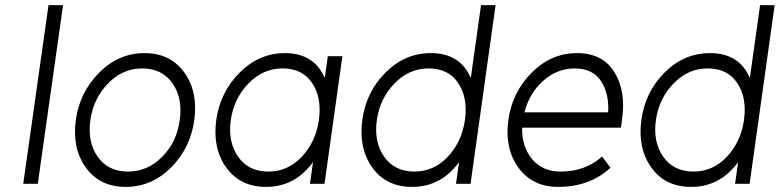

<svg xmlns="http://www.w3.org/2000/svg" viewBox="-20 -720 3054 752"><path d="M170 -700 71 0H128L227 -700Z M537 -452Q615 -452 656 -393Q696 -335 684 -250Q678 -207 661.5 -171.5Q645 -136 616 -107Q559 -48 481 -48Q403 -48 362 -107Q322 -165 334 -250Q340 -293 357.5 -328.5Q375 -364 403 -393Q460 -452 537 -452ZM546 -512Q445 -512 369 -436Q292 -359 277 -250Q262 -139 316 -64Q371 12 472 12Q574 12 650 -64Q726 -140 741 -250Q756 -361 702 -436Q647 -512 546 -512Z M1264 -500 1252 -415Q1249 -421 1246 -427Q1243 -433 1240 -438Q1195 -512 1096 -512Q995 -512 919 -436Q842 -359 827 -250Q812 -139 866 -64Q921 12 1022 12Q1121 12 1187 -62Q1192 -67 1197 -73Q1202 -79 1206 -85L1194 0H1251L1321 -500ZM1087 -452Q1165 -452 1203 -394Q1222 -366 1228.5 -329.5Q1235 -293 1229 -250Q1223 -207 1206 -171Q1189 -135 1162 -106Q1107 -48 1031 -48Q953 -48 912 -107Q872 -165 884 -250Q896 -334 953 -393Q1010 -452 1087 -452Z M1659 -452Q1582 -452 1525 -393Q1468 -334 1456 -250Q1444 -165 1484 -107Q1525 -48 1603 -48Q1679 -48 1734 -106Q1761 -135 1778 -171Q1795 -207 1801 -250Q1807 -293 1800.5 -329.5Q1794 -366 1775 -394Q1737 -452 1659 -452ZM1668 -512Q1767 -512 1812 -438Q1815 -433 1818 -427Q1821 -421 1824 -415L1864 -700H1921L1823 0H1766L1778 -85Q1774 -79 1769 -73Q1764 -67 1759 -62Q1693 12 1594 12Q1492 12 1438 -64Q1384 -140 1399 -250Q1414 -360 1490 -436Q1566 -512 1668 -512Z M2412 -220 2416 -250Q2433 -363 2386 -438Q2340 -512 2240 -512Q2139 -512 2063 -436Q1986 -359 1971 -250Q1956 -139 2010 -64Q2065 12 2166 12Q2290 12 2371 -63L2338 -107Q2273 -48 2175 -48Q2105 -48 2064 -97Q2044 -121 2034 -152Q2024 -183 2025 -220ZM2231 -452Q2300 -452 2333 -404Q2366 -355 2362 -280H2034Q2054 -356 2107 -403Q2162 -452 2231 -452Z M2752 -452Q2675 -452 2618 -393Q2561 -334 2549 -250Q2537 -165 2577 -107Q2618 -48 2696 -48Q2772 -48 2827 -106Q2854 -135 2871 -171Q2888 -207 2894 -250Q2900 -293 2893.5 -329.5Q2887 -366 2868 -394Q2830 -452 2752 -452ZM2761 -512Q2860 -512 2905 -438Q2908 -433 2911 -427Q2914 -421 2917 -415L2957 -700H3014L2916 0H2859L2871 -85Q2867 -79 2862 -73Q2857 -67 2852 -62Q2786 12 2687 12Q2585 12 2531 -64Q2477 -140 2492 -250Q2507 -360 2583 -436Q2659 -512 2761 -512Z"/></svg>

Font: Unageo
Style: Light-Italic
Weight: 300
Designer: Richard Sepsi
Foundry: Richard Sepsi
Version: Version 2.000